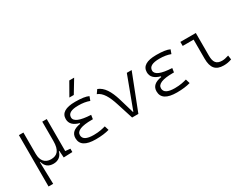

<svg xmlns="http://www.w3.org/2000/svg" viewBox="-86 -1486 3102 2403"><g transform="rotate(-30 1465.0 -285.0)"><path d="M280.3 9.8C347.7 9.8 397.5 -27.3 414.1 -93.3H420.9L427.7 4.9L555.2 0V-48.3L483.9 -55.2V-517.6H418.9V-239.3C418.9 -106 371.6 -54.2 280.3 -54.2C195.8 -54.2 146.5 -109.9 146.5 -210V-517.6H81.5V224.6H148.4L140.1 -93.3H146C165 -23.9 208.5 9.8 280.3 9.8Z M891.6 9.8C969.7 9.8 1035.6 1 1085.9 -13.7L1067.4 -75.2C1025.4 -64 976.1 -50.3 895.5 -50.3C793 -50.3 742.2 -78.6 742.2 -135.3C742.2 -196.3 816.4 -227.1 965.8 -227.1H982.9L991.7 -285.6C834.5 -293 756.8 -325.2 756.8 -383.3C756.8 -439.5 807.6 -467.3 910.2 -467.3C970.7 -467.3 1023.4 -459 1069.8 -441.4L1090.8 -499C1051.3 -518.1 988.3 -527.3 899.4 -527.3C759.3 -527.3 689.5 -484.4 689.5 -397.9C689.5 -333 731.4 -289.6 816.4 -267.1V-256.8C721.7 -242.7 674.8 -200.7 674.8 -130.4C674.8 -36.1 746.6 9.8 891.6 9.8ZM863.8 -609.4H927.7L1040 -794.9H969.7Z M1418.9 0H1509.3L1710.9 -517.6H1641.1L1468.3 -55.2H1462.9L1399.9 -268.6C1357.9 -409.7 1302.2 -496.6 1219.2 -527.3L1182.1 -474.6C1255.9 -446.3 1303.2 -364.3 1345.2 -231Z M2063.5 9.8C2141.6 9.8 2207.5 1 2257.8 -13.7L2239.3 -75.2C2197.3 -64 2147.9 -50.3 2067.4 -50.3C1964.8 -50.3 1914.1 -78.6 1914.1 -135.3C1914.1 -196.3 1988.3 -227.1 2137.7 -227.1H2154.8L2163.6 -285.6C2006.3 -293 1928.7 -325.2 1928.7 -383.3C1928.7 -439.5 1979.5 -467.3 2082 -467.3C2142.6 -467.3 2195.3 -459 2241.7 -441.4L2262.7 -499C2223.1 -518.1 2160.2 -527.3 2071.3 -527.3C1931.2 -527.3 1861.3 -484.4 1861.3 -397.9C1861.3 -333 1903.3 -289.6 1988.3 -267.1V-256.8C1893.6 -242.7 1846.7 -200.7 1846.7 -130.4C1846.7 -36.1 1918.5 9.8 2063.5 9.8Z M2739.7 9.8C2781.2 9.8 2815.4 3.9 2855.5 -10.7L2847.2 -70.8C2808.1 -58.1 2779.3 -52.2 2752.4 -52.2C2668.9 -52.2 2638.2 -95.2 2638.2 -190.4V-517.6H2415V-459.5H2572.8V-185.5C2572.8 -50.8 2624 9.8 2739.7 9.8Z"/></g></svg>

Font: Cascadia Mono Light
Style: Regular
Weight: 300
Monospace: yes
Designer: Aaron Bell
Foundry: Saja Typeworks
Version: Version 2404.023